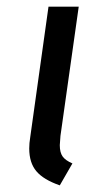

<svg xmlns="http://www.w3.org/2000/svg" viewBox="-20 -547 311 578"><path d="M162 -138Q160 -116 160 -110Q160 -88 168.5 -76Q177 -64 198 -55L160 11Q111 -6 89.5 -31.5Q68 -57 68 -100Q68 -116 71 -134L126 -527H217Z"/></svg>

Font: Fira Sans
Style: Italic
Weight: 400
Italic angle: -8°
Designer: bBox Type GmbH & Carrois Corporate GbR & Edenspiekermann AG
Foundry: bBox Type GmbH & Carrois Corporate GbR & Edenspiekermann AG
Version: Version 4.301